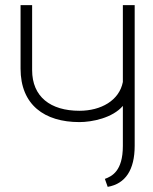

<svg xmlns="http://www.w3.org/2000/svg" viewBox="-20 -720 596 747"><path d="M60 -700V-453C60 -312 153 -245 289 -245C338 -245 418 -261 458 -308V-152C458 -54 415 -34 388 -24L399 7C468 -5 504 -59 504 -153V-700H458V-401C444 -329 373 -289 289 -289C176 -289 105 -344 105 -447V-700Z"/></svg>

Font: Advent Pro
Style: Light
Weight: 300
Designer: Andreas Kalpakidis
Foundry: Andreas Kalpakidis
Version: Version 2.002 2007